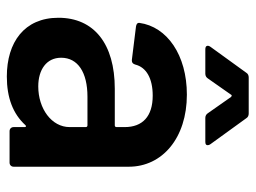

<svg xmlns="http://www.w3.org/2000/svg" viewBox="-113 -627 748 562"><g transform="rotate(90 261.0 -346.0)"><path d="M233 -84C184 -84 149 -108 149 -151C149 -200 192 -228 263 -228H347C350 -228 352 -226 352 -223V-176C352 -123 298 -84 233 -84ZM257 -519C141 -519 58 -461 47 -380V-378C47 -374 51 -371 58 -370L155 -358H158C163 -358 167 -361 169 -368C177 -400 209 -419 260 -419C321 -419 352 -389 352 -337V-313C352 -310 350 -308 347 -308H240C108 -308 32 -247 32 -143C32 -43 104 8 204 8C266 8 313 -10 346 -46C347 -47 348 -48 349 -48C350 -48 352 -48 352 -44V-12C352 -5 357 0 364 0H456C463 0 468 -5 468 -12V-349C468 -447 384 -519 257 -519ZM196 -573C202 -573 207 -576 210 -581L257 -648C258 -651 261 -651 264 -648L311 -581C314 -576 319 -573 325 -573H395C402 -573 405 -575 405 -580C405 -583 404 -585 402 -588L326 -693C323 -698 318 -700 312 -700H207C201 -700 196 -698 193 -693L117 -588C115 -585 114 -583 114 -581C114 -578 114 -573 125 -573Z"/></g></svg>

Font: Barlow SemiBold Numbers
Style: Regular
Weight: 600
Designer: Jeremy Tribby
Foundry: Tribby Type
Version: Version 1.408